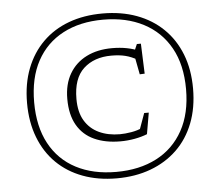

<svg xmlns="http://www.w3.org/2000/svg" viewBox="-51 -765 955 833"><g transform="rotate(-5 426.0 -349.0)"><path d="M425 -708Q506.5 -708 573 -683.5Q639.5 -659 687.8 -612.2Q736 -565.5 762 -499.2Q788 -433 788 -349.5Q788 -266 762 -199.2Q736 -132.5 687.8 -86Q639.5 -39.5 573 -14.8Q506.5 10 425 10Q343.5 10 277.2 -14.8Q211 -39.5 163.8 -86Q116.5 -132.5 90.8 -199.2Q65 -266 65 -349.5Q65 -433 90.8 -499.2Q116.5 -565.5 163.8 -612.2Q211 -659 277.2 -683.5Q343.5 -708 425 -708ZM425 -681Q324 -681 250 -642Q176 -603 136 -529.2Q96 -455.5 96 -349.5Q96 -244 136 -169.8Q176 -95.5 250 -56.8Q324 -18 425 -18Q526 -18 600.8 -56.8Q675.5 -95.5 716.5 -169.8Q757.5 -244 757.5 -349.5Q757.5 -455.5 716.5 -529.2Q675.5 -603 600.8 -642Q526 -681 425 -681ZM455 -179.5Q477 -179.5 505 -184.2Q533 -189 554.5 -199.5L532.5 -165L567.5 -262H587.5L571.5 -169.5Q548 -160 517 -154.2Q486 -148.5 454.5 -148.5Q389 -148.5 340.8 -170.5Q292.5 -192.5 266.5 -237.8Q240.5 -283 240.5 -352Q240.5 -416 267 -461.2Q293.5 -506.5 341.2 -530.5Q389 -554.5 453 -554.5Q487.5 -554.5 517 -548.8Q546.5 -543 571.5 -532L548 -530.5L562 -563H579.5L584.5 -432L563 -431L544 -530L562 -493.5Q534 -509.5 508 -516Q482 -522.5 447 -522.5Q372 -522.5 326 -480.2Q280 -438 280 -348Q280 -291 302.2 -253.8Q324.5 -216.5 364 -198Q403.5 -179.5 455 -179.5Z"/></g></svg>

Font: Newsreader 9pt ExtraLight
Style: Regular
Weight: 250
Designer: Hugues Gentile
Foundry: Production Type
Version: Version 1.003